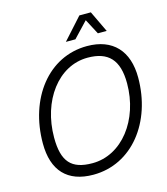

<svg xmlns="http://www.w3.org/2000/svg" viewBox="-132 -1013 982 1131"><g transform="rotate(-15 358.5 -448.0)"><path d="M342 -782H400L488 -875L537 -782H591L529 -912H459ZM297 16C534 16 699 -198 699 -469C699 -632 612 -726 455 -726C218 -726 56 -512 56 -239C56 -73 139 16 297 16ZM309 -51C181 -51 129 -108 129 -255C129 -479 261 -659 441 -659C566 -659 627 -597 627 -453C627 -230 489 -51 309 -51Z"/></g></svg>

Font: Geist Light
Style: Italic
Weight: 300
Italic angle: -12°
Designer: Basement.studio, Andrés Briganti, Mateo Zaragoza
Foundry: Basement.studio, Vercel, Andrés Briganti, Guido Ferreyra, Mateo Zaragoza
Version: Version 1.500